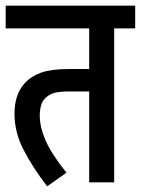

<svg xmlns="http://www.w3.org/2000/svg" viewBox="-20 -642 496 676"><path d="M382 -542V0H294V-320H226Q189 -320 171.5 -315Q154 -310 141 -298Q129 -287 124.5 -270.5Q120 -254 120 -235Q120 -195 140.5 -147.5Q161 -100 214 -34L146 14Q96 -51 63.5 -113.5Q31 -176 31 -241Q31 -310 67 -349Q90 -374 125.5 -386.5Q161 -399 224 -399H294V-542H0V-622H456V-542Z"/></svg>

Font: Noto Sans ExtraCondensed Medium
Style: Regular
Weight: 500
Width: 2
Designer: Monotype Design Team
Foundry: Monotype Imaging Inc.
Version: Version 2.013; ttfautohint (v1.8.4.7-5d5b)